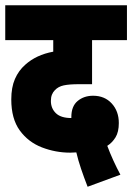

<svg xmlns="http://www.w3.org/2000/svg" viewBox="-20 -642 504 732"><path d="M314 70Q300 34 289 1.5Q278 -31 271 -61Q259 -60 248 -60Q192 -60 140 -80Q88 -100 55.5 -144.5Q23 -189 23 -263Q23 -309 37 -341Q51 -373 76 -395Q118 -433 183 -445V-489H0V-622H464V-489H331V-321H281Q244 -321 223 -316.5Q202 -312 189 -298Q182 -291 178 -281Q174 -271 174 -257Q174 -229 193 -210.5Q212 -192 252 -192V-196Q252 -237 276 -257Q300 -277 335 -277Q379 -277 406 -247.5Q433 -218 433 -173Q433 -139 420.5 -118.5Q408 -98 389 -86Q399 -59 412 -30.5Q425 -2 439 24Z"/></svg>

Font: Noto Sans Devanagari UI ExtraCondensed Black
Style: Regular
Weight: 900
Width: 2
Designer: Jelle Bosma - Monotype Design Team
Foundry: Monotype Imaging Inc.
Version: Version 2.003